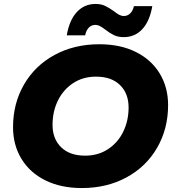

<svg xmlns="http://www.w3.org/2000/svg" viewBox="-20 -938 886 972"><path d="M46 -294Q46 -414 101.5 -510Q157 -606 256.5 -660Q356 -714 483 -714Q589 -714 667.5 -675Q746 -636 788.5 -566Q831 -496 831 -406Q831 -286 775.5 -190Q720 -94 620.5 -40Q521 14 394 14Q288 14 209.5 -25Q131 -64 88.5 -134Q46 -204 46 -294ZM631 -394Q631 -465 587.5 -507.5Q544 -550 466 -550Q400 -550 350 -517Q300 -484 273 -428.5Q246 -373 246 -306Q246 -235 289.5 -192.5Q333 -150 411 -150Q477 -150 527 -183Q577 -216 604 -271.5Q631 -327 631 -394ZM513 -788Q496 -801 485 -806.5Q474 -812 463 -812Q443 -812 429.5 -798Q416 -784 411 -759H318Q331 -836 369 -877Q407 -918 464 -918Q491 -918 511.5 -908.5Q532 -899 557 -881Q572 -869 583.5 -863Q595 -857 607 -857Q626 -857 639.5 -870.5Q653 -884 658 -907H751Q738 -831 700.5 -790.5Q663 -750 606 -750Q578 -750 557 -760Q536 -770 513 -788Z"/></svg>

Font: Montserrat Alternates ExtraBold
Style: Italic
Weight: 800
Italic angle: -11.3°
Designer: Julieta Ulanovsky
Foundry: Julieta Ulanovsky
Version: Version 7.200